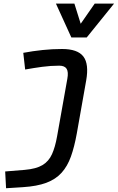

<svg xmlns="http://www.w3.org/2000/svg" viewBox="-20 -796 644 1051"><path d="M13.2 234.4 8.3 142.6 115.7 133.8Q178.2 128.4 212.6 107.7Q247.1 86.9 264.6 47.9Q282.2 8.8 292.5 -49.8L348.6 -364.7Q355.5 -402.3 344.7 -419.4Q334 -436.5 304.2 -436.5Q257.8 -436.5 210.9 -430.2Q164.1 -423.8 117.7 -415.5L107.4 -506.8Q159.7 -516.6 213.1 -522.2Q266.6 -527.8 319.8 -527.8Q404.8 -527.8 436.3 -486.8Q467.8 -445.8 451.7 -355L400.4 -65.4Q387.2 7.8 368.2 61Q349.1 114.3 316.9 149.9Q284.7 185.5 233.6 204.6Q182.6 223.6 106 228.5ZM370.6 -590.8 286.1 -776.4H387.2L424.8 -656.2H415L498.5 -776.4H604.5L454.6 -590.8Z"/></svg>

Font: Cascadia Code
Style: Italic
Weight: 400
Italic angle: -10°
Designer: Aaron Bell
Foundry: Saja Typeworks
Version: Version 2407.024